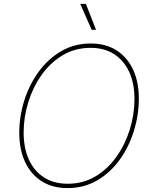

<svg xmlns="http://www.w3.org/2000/svg" viewBox="-20 -962 787 992"><path d="M328.6 9.8Q251 9.8 195.3 -25.6Q139.6 -61 109.6 -125.2Q79.6 -189.5 79.6 -275.4Q79.6 -359.9 105.2 -441.9Q130.9 -523.9 179.2 -590.6Q227.5 -657.2 295.7 -697.3Q363.8 -737.3 449.2 -737.3Q526.4 -737.3 582 -701.9Q637.7 -666.5 667.5 -602.5Q697.3 -538.6 697.3 -452.1Q697.3 -368.2 671.9 -285.9Q646.5 -203.6 598.6 -137Q550.8 -70.3 482.7 -30.3Q414.6 9.8 328.6 9.8ZM329.6 -12.7Q409.7 -12.7 473.4 -50.8Q537.1 -88.9 582 -152.6Q627 -216.3 650.9 -293.7Q674.8 -371.1 674.8 -450.2Q674.8 -530.8 647.7 -590.1Q620.6 -649.4 569.8 -682.1Q519 -714.8 448.7 -714.8Q368.2 -714.8 304.2 -676.8Q240.2 -638.7 195.1 -575Q149.9 -511.2 126 -433.6Q102.1 -356 102.1 -276.9Q102.1 -197.3 129.2 -137.7Q156.2 -78.1 207.3 -45.4Q258.3 -12.7 329.6 -12.7ZM453.6 -808.1 394.5 -941.9H423.8L476.1 -808.1Z"/></svg>

Font: Inter Thin
Style: Italic
Weight: 250
Italic angle: -9.3988°
Designer: Rasmus Andersson
Foundry: rsms
Version: Version 4.001;git-66647c0bb